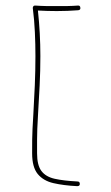

<svg xmlns="http://www.w3.org/2000/svg" viewBox="-20 -673 394 680"><path d="M264.6 -645.5Q265.6 -637.7 256.8 -636.7Q219.7 -633.8 181.2 -633.8Q164.6 -633.8 147.7 -634.3Q130.9 -634.8 114.3 -635.7Q123 -554.7 123 -474.6Q123 -421.9 120.4 -370.1Q117.7 -318.4 114.7 -267.6Q112.8 -235.8 112.1 -216.6Q111.3 -197.3 111.3 -178.7Q111.3 -160.2 111.3 -129.9Q111.3 -87.9 126.7 -67.4Q142.1 -46.9 173.8 -39.8Q205.6 -32.7 254.4 -30.3Q262.7 -30.3 262.7 -21.5Q262.7 -13.7 253.4 -13.7Q205.1 -16.1 169.2 -24.4Q133.3 -32.7 113.5 -56.9Q93.8 -81.1 93.8 -129.9Q93.8 -160.2 94 -179Q94.2 -197.8 95.2 -217.3Q96.2 -236.8 98.1 -268.6Q101.1 -319.3 103.3 -371.1Q105.5 -422.9 105.5 -474.6Q105.5 -516.6 103.5 -559.1Q101.6 -601.6 96.2 -644Q95.7 -647 97.9 -650.4Q100.1 -653.8 105 -653.3Q124 -651.9 142.8 -651.6Q161.6 -651.4 181.2 -651.4Q200.7 -651.4 219.2 -651.6Q237.8 -651.9 255.9 -653.3Q263.7 -654.3 264.6 -645.5Z"/></svg>

Font: Mikhak Thin
Style: Regular
Weight: 100
Designer: Amin Abedi
Version: Version 3.3